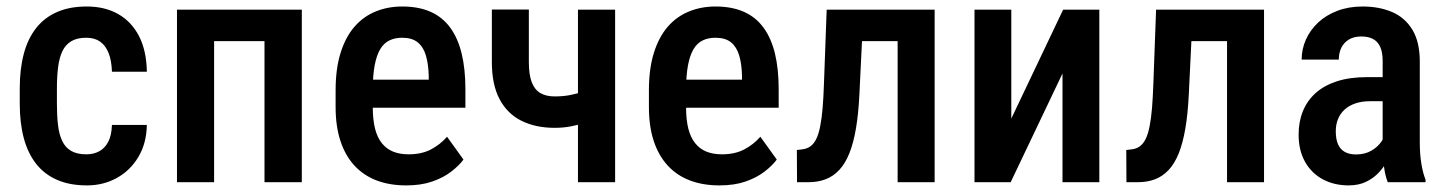

<svg xmlns="http://www.w3.org/2000/svg" viewBox="-20 -558 4427 588"><path d="M244.6 -85.4Q266.6 -85.4 283.9 -94.7Q301.3 -104 311.5 -123.8Q321.8 -143.6 322.8 -175.3H429.7Q428.7 -119.1 403.8 -77.4Q378.9 -35.6 337.6 -12.9Q296.4 9.8 246.1 9.8Q193.8 9.8 155 -7.1Q116.2 -23.9 90.8 -56.2Q65.4 -88.4 53 -134.5Q40.5 -180.7 40.5 -240.2V-288.1Q40.5 -347.2 53 -393.6Q65.4 -439.9 90.8 -472.2Q116.2 -504.4 154.8 -521.2Q193.4 -538.1 245.6 -538.1Q301.3 -538.1 342 -514.9Q382.8 -491.7 405.8 -447.3Q428.7 -402.8 429.7 -338.4H322.8Q321.8 -372.6 312.5 -395.8Q303.2 -418.9 286.4 -430.7Q269.5 -442.4 244.1 -442.4Q216.3 -442.4 198.5 -431.9Q180.7 -421.4 171.1 -401.4Q161.6 -381.3 158 -352.8Q154.3 -324.2 154.3 -288.1V-240.2Q154.3 -203.1 157.7 -174.6Q161.1 -146 170.7 -126Q180.2 -106 198.2 -95.7Q216.3 -85.4 244.6 -85.4Z M813.5 -528.3V-432.1H610.4V-528.3ZM635.7 -528.3V0H522V-528.3ZM904.3 -528.3V0H790V-528.3Z M1224.1 9.8Q1172.9 9.8 1132.8 -5.6Q1092.8 -21 1064.9 -51.5Q1037.1 -82 1022.5 -126.7Q1007.8 -171.4 1007.8 -230.5V-281.2Q1007.8 -348.1 1023.2 -396.7Q1038.6 -445.3 1065.9 -476.6Q1093.3 -507.8 1130.6 -522.9Q1168 -538.1 1211.9 -538.1Q1261.7 -538.1 1298.3 -522Q1335 -505.9 1358.6 -473.6Q1382.3 -441.4 1393.8 -394Q1405.3 -346.7 1405.3 -285.2V-228H1062.5V-314H1293V-326.2Q1292 -362.3 1284.2 -388.4Q1276.4 -414.6 1259 -428.5Q1241.7 -442.4 1211.4 -442.4Q1189.5 -442.4 1172.4 -434.1Q1155.3 -425.8 1144.3 -407.2Q1133.3 -388.7 1127.4 -357.7Q1121.6 -326.7 1121.6 -281.2V-230.5Q1121.6 -190.9 1128.7 -163.6Q1135.7 -136.2 1149.9 -118.9Q1164.1 -101.6 1184.3 -93.5Q1204.6 -85.4 1231.4 -85.4Q1271 -85.4 1299.6 -100.3Q1328.1 -115.2 1349.1 -139.2L1399.4 -69.3Q1385.3 -50.3 1361.3 -32Q1337.4 -13.7 1303.5 -2Q1269.5 9.8 1224.1 9.8Z M1863.8 -528.3V0H1750V-528.3ZM1815.4 -294.9V-199.7Q1796.9 -190.4 1774.9 -183.1Q1752.9 -175.8 1728.8 -171.1Q1704.6 -166.5 1678.7 -166.5Q1620.6 -166.5 1577.1 -188Q1533.7 -209.5 1510 -254.2Q1486.3 -298.8 1486.3 -367.7V-528.8H1599.6V-367.7Q1599.6 -329.1 1608.6 -305.9Q1617.7 -282.7 1635.3 -272.7Q1652.8 -262.7 1678.7 -262.7Q1704.1 -262.7 1725.6 -266.8Q1747.1 -271 1768.8 -278.3Q1790.5 -285.6 1815.4 -294.9Z M2183.6 9.8Q2132.3 9.8 2092.3 -5.6Q2052.2 -21 2024.4 -51.5Q1996.6 -82 1981.9 -126.7Q1967.3 -171.4 1967.3 -230.5V-281.2Q1967.3 -348.1 1982.7 -396.7Q1998 -445.3 2025.4 -476.6Q2052.7 -507.8 2090.1 -522.9Q2127.4 -538.1 2171.4 -538.1Q2221.2 -538.1 2257.8 -522Q2294.4 -505.9 2318.1 -473.6Q2341.8 -441.4 2353.3 -394Q2364.7 -346.7 2364.7 -285.2V-228H2022V-314H2252.4V-326.2Q2251.5 -362.3 2243.7 -388.4Q2235.8 -414.6 2218.5 -428.5Q2201.2 -442.4 2170.9 -442.4Q2148.9 -442.4 2131.8 -434.1Q2114.7 -425.8 2103.8 -407.2Q2092.8 -388.7 2086.9 -357.7Q2081.1 -326.7 2081.1 -281.2V-230.5Q2081.1 -190.9 2088.1 -163.6Q2095.2 -136.2 2109.4 -118.9Q2123.5 -101.6 2143.8 -93.5Q2164.1 -85.4 2190.9 -85.4Q2230.5 -85.4 2259 -100.3Q2287.6 -115.2 2308.6 -139.2L2358.9 -69.3Q2344.7 -50.3 2320.8 -32Q2296.9 -13.7 2262.9 -2Q2229 9.8 2183.6 9.8Z M2752 -528.3V-432.1H2539.6V-528.3ZM2842.3 -528.3V0H2729V-528.3ZM2511.7 -528.3H2624.5L2611.8 -266.6Q2608.9 -208.5 2601.3 -164.3Q2593.8 -120.1 2581.3 -88.9Q2568.8 -57.6 2550.5 -37.8Q2532.2 -18.1 2508.5 -9Q2484.9 0 2455.1 0H2420.9L2420.4 -98.6L2436.5 -100.6Q2451.2 -102.1 2461.9 -109.9Q2472.7 -117.7 2480 -132.8Q2487.3 -147.9 2491.9 -171.6Q2496.6 -195.3 2499.3 -227.8Q2502 -260.3 2503.4 -302.7Z M3077.1 -194.8 3235.8 -528.3H3346.7V0H3233.9V-333L3075.2 0H2964.4V-528.3H3077.1Z M3760.7 -528.3V-432.1H3548.3V-528.3ZM3851.1 -528.3V0H3737.8V-528.3ZM3520.5 -528.3H3633.3L3620.6 -266.6Q3617.7 -208.5 3610.1 -164.3Q3602.5 -120.1 3590.1 -88.9Q3577.6 -57.6 3559.3 -37.8Q3541 -18.1 3517.3 -9Q3493.7 0 3463.9 0H3429.7L3429.2 -98.6L3445.3 -100.6Q3460 -102.1 3470.7 -109.9Q3481.4 -117.7 3488.8 -132.8Q3496.1 -147.9 3500.7 -171.6Q3505.4 -195.3 3508.1 -227.8Q3510.7 -260.3 3512.2 -302.7Z M4214.4 -107.4V-370.6Q4214.4 -397.9 4206.8 -414.6Q4199.2 -431.2 4184.8 -438.7Q4170.4 -446.3 4148.9 -446.3Q4126.5 -446.3 4111.1 -437Q4095.7 -427.7 4087.9 -411.9Q4080.1 -396 4080.1 -375.5H3966.3Q3966.3 -407.2 3979.2 -436.5Q3992.2 -465.8 4016.6 -488.8Q4041 -511.7 4075.7 -524.9Q4110.4 -538.1 4152.8 -538.1Q4203.6 -538.1 4243.2 -521.2Q4282.7 -504.4 4305.4 -467Q4328.1 -429.7 4328.1 -369.1V-122.6Q4328.1 -85.9 4332.8 -57.4Q4337.4 -28.8 4345.7 -7.8V0H4230Q4222.2 -19 4218.3 -48.8Q4214.4 -78.6 4214.4 -107.4ZM4229.5 -321.8 4230 -248H4175.3Q4150.9 -248 4131.3 -241.5Q4111.8 -234.9 4098.4 -222.9Q4085 -210.9 4077.9 -193.8Q4070.8 -176.8 4070.8 -156.2Q4070.8 -131.3 4077.9 -115.7Q4085 -100.1 4098.9 -92.5Q4112.8 -85 4132.8 -85Q4160.2 -85 4180.4 -96.9Q4200.7 -108.9 4211.7 -126Q4222.7 -143.1 4220.2 -157.2L4246.1 -109.9Q4242.2 -91.3 4231.7 -70.8Q4221.2 -50.3 4204.6 -31.7Q4188 -13.2 4164.6 -1.7Q4141.1 9.8 4110.4 9.8Q4065.9 9.8 4031.2 -8.8Q3996.6 -27.3 3976.8 -62.3Q3957 -97.2 3957 -146Q3957 -185.5 3970.2 -217.8Q3983.4 -250 4009.3 -273.2Q4035.2 -296.4 4074.5 -309.1Q4113.8 -321.8 4166.5 -321.8Z"/></svg>

Font: Roboto Condensed Medium
Style: Regular
Weight: 500
Designer: Christian Robertson
Foundry: Google
Version: Version 3.0